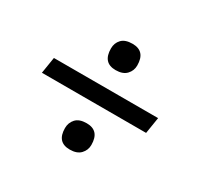

<svg xmlns="http://www.w3.org/2000/svg" viewBox="-112 -671 796 766"><g transform="rotate(30 286.0 -288.5)"><path d="M230 -108Q230 -133 246 -150.5Q262 -168 296 -168Q355 -168 355 -102Q355 -78 338.5 -60.5Q322 -43 289 -43Q230 -43 230 -108ZM230 -475Q230 -500 246 -517Q262 -534 296 -534Q355 -534 355 -468Q355 -444 338.5 -426.5Q322 -409 289 -409Q230 -409 230 -475ZM532 -328 520 -253H40L52 -328Z"/></g></svg>

Font: Magra
Style: Regular
Weight: 400
Designer: Viviana Monsalve
Foundry: Viviana Monsalve
Version: Version 1.001